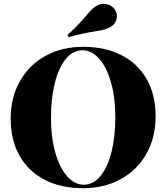

<svg xmlns="http://www.w3.org/2000/svg" viewBox="-20 -966 867 1000"><path d="M36.1 0ZM520 -945.8Q539.6 -945.8 556.6 -936.3Q573.7 -926.8 583 -908.2Q588.9 -895 588.9 -881.8Q588.9 -863.8 578.9 -847.7Q568.8 -831.5 551.3 -823.2Q535.6 -814.9 518.6 -810.8Q501.5 -806.6 471.7 -802.2Q396.5 -790 337.9 -772L331.1 -784.2Q379.9 -825.7 427.2 -882.8Q448.2 -907.7 460.4 -919.4Q472.7 -931.2 489.3 -939Q502.9 -945.8 520 -945.8ZM790.5 -359.9Q790.5 -249.5 742.4 -164.6Q694.3 -79.6 608.4 -32.7Q522.5 14.2 412.6 14.2Q299.3 14.2 214.4 -28.8Q129.4 -71.8 82.5 -153.6Q35.6 -235.4 35.6 -348.1Q35.6 -458.5 83.7 -543.5Q131.8 -628.4 217.5 -675.3Q303.2 -722.2 413.6 -722.2Q526.9 -722.2 611.8 -679.2Q696.8 -636.2 743.7 -554.4Q790.5 -472.7 790.5 -359.9ZM245.6 -352.1Q245.6 -248.5 268.6 -169.2Q291.5 -89.8 330.6 -46.9Q369.6 -3.9 416.5 -3.9Q465.8 -3.9 502.9 -48.6Q540 -93.3 560.3 -173.1Q580.6 -252.9 580.6 -356Q580.6 -459.5 557.6 -538.8Q534.7 -618.2 495.6 -661.1Q456.5 -704.1 409.7 -704.1Q360.4 -704.1 323.2 -659.4Q286.1 -614.7 265.9 -534.9Q245.6 -455.1 245.6 -352.1Z"/></svg>

Font: TypoPRO Playfair Display
Style: Regular
Weight: 900
Designer: Claus Eggers Sørensen
Foundry: Claus Eggers Sørensen
Version: Version 1.004;PS 001.004;hotconv 1.0.70;makeotf.lib2.5.58329